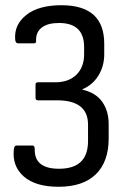

<svg xmlns="http://www.w3.org/2000/svg" viewBox="-20 -519 489 735"><path d="M204 196Q116 196 71 156.5Q26 117 33 53Q34 38 44 38H104Q113 38 113 52Q111 127 206 127Q317 127 317 21V-42Q317 -135 198 -135H125Q116 -135 116 -144V-195Q116 -204 125 -204H192Q243 -204 272.5 -233Q302 -262 302 -311V-339Q302 -431 206 -431Q163 -431 140.5 -414Q118 -397 118 -366Q120 -353 110 -353H49Q39 -353 38 -369Q34 -425 81 -462Q128 -499 215 -499Q379 -499 379 -352V-311Q379 -266 357 -230Q335 -194 295 -177V-176Q347 -164 371.5 -129Q396 -94 396 -44V11Q396 100 347 148Q298 196 204 196Z"/></svg>

Font: Sofia Sans Semi Condensed
Style: Regular
Weight: 400
Designer: Botio Nikoltchev, Ani Petrova
Foundry: lettersoup
Version: Version 4.100; ttfautohint (v1.8.4.7-5d5b)